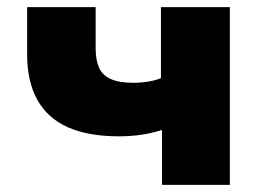

<svg xmlns="http://www.w3.org/2000/svg" viewBox="-20 -518 739 538"><path d="M434 0V-154Q407 -145 376.5 -140.5Q346 -136 314 -136Q227 -136 170 -161.5Q113 -187 84.5 -238.5Q56 -290 56 -365V-498H248V-382Q248 -350 257.5 -328.5Q267 -307 290.5 -296.5Q314 -286 354 -286Q375 -286 396 -289.5Q417 -293 431 -299V-498H624V0Z"/></svg>

Font: Nunito Sans 10pt SemiExpanded Black
Style: Regular
Weight: 900
Width: 6
Designer: Vernon Adams
Foundry: Vernon Adams
Version: Version 3.101;gftools[0.9.27]